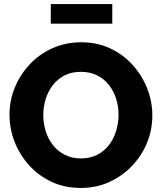

<svg xmlns="http://www.w3.org/2000/svg" viewBox="-20 -923 800 949"><path d="M379 6Q299 6 234.5 -24.5Q170 -55 123.5 -106.5Q77 -158 52 -222.5Q27 -287 27 -356Q27 -427 53.5 -491Q80 -555 127.5 -605.5Q175 -656 240 -685Q305 -714 382 -714Q461 -714 525.5 -683.5Q590 -653 636.5 -601Q683 -549 708 -484.5Q733 -420 733 -353Q733 -282 707 -218Q681 -154 633 -103.5Q585 -53 520.5 -23.5Q456 6 379 6ZM194 -354Q194 -313 206 -274.5Q218 -236 241.5 -206Q265 -176 300 -158Q335 -140 380 -140Q427 -140 462 -158.5Q497 -177 520 -208Q543 -239 554.5 -277.5Q566 -316 566 -356Q566 -397 554 -435Q542 -473 518 -503.5Q494 -534 459 -551Q424 -568 380 -568Q333 -568 298.5 -550Q264 -532 240.5 -501.5Q217 -471 205.5 -432.5Q194 -394 194 -354ZM231 -806V-903H535V-806Z"/></svg>

Font: Raleway Thin ExtraBold
Style: Regular
Weight: 800
Version: Version 4.026